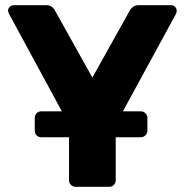

<svg xmlns="http://www.w3.org/2000/svg" viewBox="-20 -720 721 740"><path d="M139 -191Q128 -191 121 -198.5Q114 -206 114 -216V-266Q114 -276 121 -283.5Q128 -291 139 -291H523Q533 -291 540.5 -283.5Q548 -276 548 -266V-216Q548 -206 540.5 -198.5Q533 -191 523 -191ZM271 0Q261 0 253.5 -7.5Q246 -15 246 -25V-240L14 -668Q13 -671 12 -673.5Q11 -676 11 -679Q11 -687 17.5 -693.5Q24 -700 33 -700H158Q173 -700 181.5 -692.5Q190 -685 192 -679L336 -421L480 -679Q483 -685 491.5 -692.5Q500 -700 515 -700H640Q649 -700 655 -693.5Q661 -687 661 -679Q661 -676 660.5 -673.5Q660 -671 659 -668L426 -240V-25Q426 -15 419 -7.5Q412 0 401 0Z"/></svg>

Font: Rubik Light
Style: Bold
Weight: 700
Version: Version 2.104